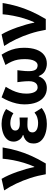

<svg xmlns="http://www.w3.org/2000/svg" viewBox="912 -1526 627 2491"><g transform="rotate(-90 1225.5 -280.5)"><path d="M210.3 0Q192.8 -103.8 161.1 -201Q129.4 -298.3 88.2 -384.7Q47 -471 0.5 -540L150.5 -573.5Q174.7 -533.3 198.1 -480.5Q221.5 -427.7 242 -369.3Q262.5 -310.9 278.5 -254.2Q294.4 -197.5 303.5 -149.3H308.5Q337.7 -214.7 358.5 -283.7Q379.3 -352.7 392.8 -422.6Q406.3 -492.5 411.8 -559.8H558Q542.1 -461 516.2 -371.6Q490.4 -282.3 450.7 -192.4Q411.1 -102.5 350.1 0Z M863.9 13.8Q793.1 13.8 735 -5.7Q676.9 -25.2 643 -63.7Q609.2 -102.2 609.2 -158.2Q609.2 -196.6 622.9 -223.3Q636.7 -250 661.7 -267Q686.6 -284 719.5 -291.8V-296.8Q676.9 -311.5 655.2 -345.9Q633.5 -380.4 633.5 -415.9Q633.5 -470.3 666.2 -505Q698.9 -539.6 752 -556.6Q805.1 -573.5 866.8 -573.5Q917.1 -573.5 966.4 -558.2Q1015.6 -542.9 1056.6 -515.1L1002 -420Q972.6 -439.8 940.4 -450Q908.1 -460.2 874.1 -460.2Q831.7 -460.2 804.5 -443.3Q777.4 -426.4 777.4 -396Q777.4 -367.9 800.2 -352.4Q823.1 -336.9 869.6 -336.9Q887 -336.9 906.9 -338.2Q926.8 -339.5 946 -340.5V-234Q921.4 -236 897.8 -237.2Q874.2 -238.4 852.1 -238.4Q801.8 -238.4 777.5 -223Q753.3 -207.6 753.3 -172.6Q753.3 -138.3 786 -118.9Q818.7 -99.6 878.8 -99.6Q908.3 -99.6 943 -109.8Q977.6 -120 1011 -146.4L1070 -52.9Q1017.2 -13.5 967.7 0.1Q918.2 13.8 863.9 13.8Z M1329.2 13.8Q1265.9 13.8 1217.9 -19.7Q1169.9 -53.3 1143.3 -118.7Q1116.8 -184.1 1116.8 -279.6Q1116.8 -329.2 1129 -381Q1141.2 -432.9 1161.8 -482.5Q1182.4 -532.1 1207.9 -573.5L1345.3 -519.8Q1317 -474.4 1297.1 -431.5Q1277.2 -388.7 1266.8 -344.6Q1256.4 -300.6 1256.4 -251.4Q1256.4 -185.1 1277.1 -145.4Q1297.9 -105.8 1336.7 -105.8Q1361.5 -105.8 1379.5 -117.9Q1397.4 -129.9 1407.5 -154.9Q1417.6 -180 1417.6 -219.1Q1417.6 -244.6 1416 -266.4Q1414.4 -288.2 1411.9 -312.6Q1409.3 -336.9 1404.8 -368.4H1560.3Q1556.7 -336.9 1553.8 -312.6Q1550.8 -288.2 1549.3 -266.4Q1547.7 -244.6 1547.7 -219.1Q1547.7 -176.8 1557 -151.8Q1566.3 -126.8 1583.6 -116.3Q1600.8 -105.8 1624.2 -105.8Q1659.1 -105.8 1681.6 -148.2Q1704 -190.6 1704 -273.8Q1704 -322.7 1696.9 -361.9Q1689.8 -401.1 1673 -439.6Q1656.2 -478.1 1627.9 -523.3L1761.8 -573.5Q1788.4 -531.7 1808.4 -487.4Q1828.3 -443.2 1839.8 -393.2Q1851.2 -343.1 1851.2 -283.1Q1851.2 -187.8 1827 -121.6Q1802.8 -55.4 1756.4 -20.8Q1710 13.8 1644.5 13.8Q1595.1 13.8 1551.2 -10Q1507.3 -33.8 1484.4 -91.5H1480.4Q1458.5 -33.8 1418.5 -10Q1378.4 13.8 1329.2 13.8Z M2084.3 0Q2066.8 -103.8 2035.1 -201Q2003.4 -298.3 1962.2 -384.7Q1921 -471 1874.5 -540L2024.5 -573.5Q2048.7 -533.3 2072.1 -480.5Q2095.5 -427.7 2116 -369.3Q2136.5 -310.9 2152.5 -254.2Q2168.4 -197.5 2177.5 -149.3H2182.5Q2211.7 -214.7 2232.5 -283.7Q2253.3 -352.7 2266.8 -422.6Q2280.3 -492.5 2285.8 -559.8H2432Q2416.1 -461 2390.2 -371.6Q2364.4 -282.3 2324.7 -192.4Q2285.1 -102.5 2224.1 0Z"/></g></svg>

Font: Noto Sans KR Thin
Style: Regular
Weight: 100
Designer: Ryoko NISHIZUKA 西塚涼子 (kana, bopomofo & ideographs); Paul D. Hunt (Latin, Greek & Cyrillic); Sandoll Communications 산돌커뮤니
Foundry: Adobe
Version: Version 2.004-H2;hotconv 1.0.118;makeotfexe 2.5.65603